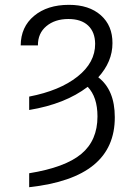

<svg xmlns="http://www.w3.org/2000/svg" viewBox="-20 -573 567 806"><path d="M102.5 -111.3V-167.5Q231 -192.4 305.4 -251.5Q379.9 -310.5 379.4 -389.2Q378.9 -438.5 349.9 -465.8Q320.8 -493.2 267.1 -493.2Q210.4 -493.2 174.6 -463.1Q138.7 -433.1 139.2 -382.3H66.9Q67.4 -460 123 -506.3Q178.7 -552.7 269.5 -552.7Q354 -552.7 403.3 -509Q452.6 -465.3 452.1 -391.6Q452.1 -314 392.6 -248.5Q461.9 -195.3 461.9 -81.1Q462.4 46.4 373.3 119.6Q284.2 192.9 102.5 212.9V154.3Q253.4 129.9 321.3 73.2Q389.2 16.6 389.2 -84Q389.2 -166 348.1 -208.5Q253.4 -136.2 102.5 -111.3Z"/></svg>

Font: Interop Light
Style: Regular
Weight: 300
Designer: Rasmus Andersson, Google, Jang Haemin
Foundry: jhaemin
Version: Version 1.007